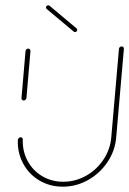

<svg xmlns="http://www.w3.org/2000/svg" viewBox="-20 -701 485 721"><path d="M68.9 -323.7Q64.8 -323.7 62.6 -326.5Q60.4 -329.3 60.7 -333L75.9 -509.3Q76.3 -513 79.3 -515.7Q82.2 -518.5 85.9 -518.5Q89.6 -518.5 92.2 -515.7Q94.8 -513 94.4 -509.3L79.3 -333Q78.5 -328.9 75.6 -326.3Q72.6 -323.7 68.9 -323.7ZM436.7 -526.7Q440.4 -526.7 443 -524.1Q445.6 -521.5 445.2 -517.4L416.3 -184.4Q411.9 -134.1 383.3 -91.9Q354.8 -49.6 310.4 -24.8Q265.9 0 215.9 0Q167 0 127.8 -23.3Q88.5 -46.7 66.9 -87Q45.2 -127.4 47 -175.6Q47.4 -179.3 50.4 -182.4Q53.3 -185.6 57.4 -185.6Q61.1 -185.6 63.5 -183Q65.9 -180.4 65.6 -176.7Q64.1 -133.3 83.5 -97Q103 -60.7 138.3 -39.6Q173.7 -18.5 217.4 -18.5Q262.6 -18.5 302.6 -40.7Q342.6 -63 368.1 -101.1Q393.7 -139.3 397.8 -184.4L426.7 -517.4Q427 -521.1 429.8 -523.9Q432.6 -526.7 436.7 -526.7ZM152.6 -673.3Q153 -676.7 155.4 -678.9Q157.8 -681.1 161.1 -681.1Q164.1 -681.1 165.9 -679.6L267.4 -594.4Q270 -592.6 270 -589.3Q270 -585.6 267.6 -583.1Q265.2 -580.7 261.5 -580.7Q258.5 -580.7 257 -582.2L155.2 -667.4Q152.6 -669.6 152.6 -673.3Z"/></svg>

Font: 26F Galaxy Sans Hairline
Style: Italic
Weight: 50
Italic angle: -5°
Designer: C₂₉H₂₅N₃O₅
Version: Version 1.200